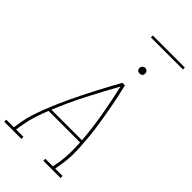

<svg xmlns="http://www.w3.org/2000/svg" viewBox="-344 -1185 1271 1271"><g transform="rotate(45 291.0 -549.5)"><path d="M-18 0V-19H53L62 -74Q69 -117 82.5 -159.5Q96 -202 112.5 -244Q129 -286 147 -327.5Q165 -369 184.5 -410.5Q204 -452 224.5 -492.5Q245 -533 266 -573.5Q287 -614 309 -654.5Q331 -695 353 -735H377Q387 -695 395.5 -654.5Q404 -614 411.5 -573.5Q419 -533 426 -492.5Q433 -452 439 -410.5Q445 -369 449 -327.5Q453 -286 455.5 -244Q458 -202 457.5 -159Q457 -116 449 -74L440 -19H509V0H348V-19H419L429 -74Q436 -120 436.5 -166.5Q437 -213 434 -258H139Q121 -213 106 -167Q91 -121 83 -74L74 -19H143V0ZM433 -277Q424 -388 405 -495.5Q386 -603 362 -709Q303 -603 247.5 -495.5Q192 -388 147 -277ZM390 -859Q384 -859 378 -861Q372 -863 368.5 -868Q365 -873 364 -879Q363 -885 364 -891Q365 -896 367.5 -900Q370 -904 373.5 -906.5Q377 -909 381.5 -910.5Q386 -912 390 -912Q397 -912 402.5 -909.5Q408 -907 411.5 -902Q415 -897 416 -891Q417 -885 416 -879Q416 -874 413.5 -870Q411 -866 407 -863.5Q403 -861 399 -860Q395 -859 390 -859ZM274 -1081V-1099H574V-1081Z"/></g></svg>

Font: Iosevka Curly Slab ThEx
Style: Italic
Weight: 100
Width: 7
Italic angle: -9°
Monospace: yes
Designer: Belleve Invis
Foundry: Belleve Invis
Version: Version 11.1.0; ttfautohint (v1.8.3)